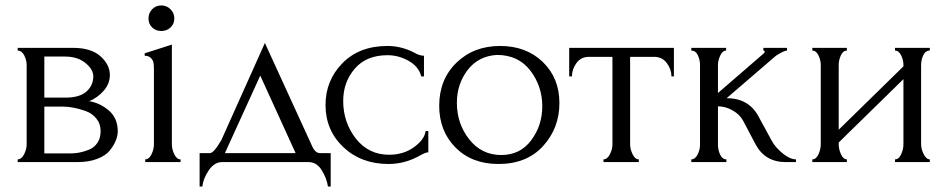

<svg xmlns="http://www.w3.org/2000/svg" viewBox="-20 -596 3490 706"><path d="M384 -320Q384 -288 361 -262Q338 -236 308 -224Q349 -217 381 -189Q413 -161 413 -113Q413 -97 406 -79.5Q399 -62 384 -43Q369 -24 338 -12Q307 0 265 0H45V-10Q59 -10 68.5 -28.5Q78 -47 78 -65V-357Q78 -375 69 -392.5Q60 -410 45 -410V-420H249Q315 -420 349.5 -389Q384 -358 384 -320ZM143 -388V-237H220Q273 -237 298 -259.5Q323 -282 323 -315Q323 -341 294 -364.5Q265 -388 220 -388ZM143 -32H241Q256 -32 272 -35Q288 -38 307 -45.5Q326 -53 338 -70.5Q350 -88 350 -114Q350 -141 334 -160.5Q318 -180 293 -188.5Q268 -197 248 -200.5Q228 -204 210 -204H143Z M644 0H514V-10Q528 -10 537 -28.5Q546 -47 546 -65V-342Q546 -356 544.5 -365Q543 -374 535 -382.5Q527 -391 512 -391V-400L612 -432V-65Q612 -47 621 -28.5Q630 -10 644 -10ZM539.5 -495Q526 -508 526 -528Q526 -548 539.5 -562Q553 -576 573 -576Q593 -576 607 -562Q621 -548 621 -528Q621 -508 607 -495Q593 -482 573 -482Q553 -482 539.5 -495Z M1157 -33H1196V90H1186Q1181 58 1162.5 29Q1144 0 1115 0H797Q768 0 747.5 30.5Q727 61 724 90H714V-33H752Q766 -33 794 -81L954 -438L1123 -69Q1129 -55 1133 -48.5Q1137 -42 1143 -37.5Q1149 -33 1157 -33ZM937 -318 807 -33H1067Z M1555 -114V-36Q1545 -36 1524 -24Q1469 7 1409 7Q1308 7 1242.5 -55Q1177 -117 1177 -210Q1177 -300 1239 -363.5Q1301 -427 1405 -427Q1456 -427 1504 -402Q1523 -391 1539 -391V-315H1529Q1520 -351 1483 -372Q1446 -393 1405 -393Q1327 -393 1284.5 -343.5Q1242 -294 1242 -225Q1242 -146 1288.5 -86.5Q1335 -27 1411 -27Q1464 -27 1502.5 -55Q1541 -83 1545 -114Z M1813 7Q1715 7 1655 -53.5Q1595 -114 1595 -207Q1595 -304 1658.5 -365.5Q1722 -427 1819 -427Q1915 -427 1976 -368Q2037 -309 2037 -217Q2037 -125 1977 -59Q1917 7 1813 7ZM1807 -394Q1739 -390 1699.5 -338.5Q1660 -287 1660 -218Q1660 -141 1705.5 -83.5Q1751 -26 1823 -26Q1893 -26 1933.5 -80.5Q1974 -135 1974 -205Q1974 -279 1930 -336.5Q1886 -394 1807 -394Z M2458 -315H2449Q2449 -341 2432 -364Q2415 -387 2385 -387H2297V-65Q2297 -48 2306 -29Q2315 -10 2329 -10V0H2199V-10Q2213 -10 2222.5 -28.5Q2232 -47 2232 -65V-387H2146Q2116 -387 2099.5 -364Q2083 -341 2083 -315H2073V-420H2458Z M2769 -168 2818 -78Q2831 -54 2858 -32Q2885 -10 2907 -10V0H2869Q2794 0 2759 -64L2712 -153Q2700 -175 2674 -190Q2648 -205 2620 -205V-63Q2620 -45 2628 -27.5Q2636 -10 2651 -10V0H2522V-10Q2536 -10 2545 -27.5Q2554 -45 2554 -63V-357Q2554 -376 2546 -393Q2538 -410 2522 -410V-420H2650V-410Q2637 -410 2628.5 -392Q2620 -374 2620 -357V-254L2790 -401Q2790 -402 2791 -403L2792 -405Q2792 -410 2787 -410V-420H2874V-410Q2866 -410 2848 -400Q2834 -392 2832 -390L2652 -235Q2733 -235 2769 -168Z M3367 -358V-65Q3367 -48 3376.5 -29Q3386 -10 3399 -10V0H3271V-10Q3285 -10 3293.5 -28.5Q3302 -47 3302 -65V-305L3064 -72V-65Q3064 -47 3072.5 -28.5Q3081 -10 3094 -10V0H2967V-10Q2981 -10 2989.5 -28.5Q2998 -47 2998 -65V-358Q2998 -375 2989.5 -392.5Q2981 -410 2967 -410V-420H3094V-410Q3080 -410 3072 -392.5Q3064 -375 3064 -358V-119L3302 -352V-358Q3302 -375 3293.5 -392.5Q3285 -410 3271 -410V-420H3399V-410Q3383 -410 3375 -393Q3367 -376 3367 -358Z"/></svg>

Font: Forum
Style: Regular
Weight: 400
Designer: Denis Masharov
Foundry: Denis Masharov
Version: Version 1.000